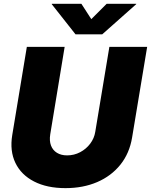

<svg xmlns="http://www.w3.org/2000/svg" viewBox="-20 -972 788 1002"><path d="M321.8 9.8Q225.1 9.8 157.7 -24.9Q90.3 -59.6 60.3 -122.1Q30.3 -184.6 43.9 -267.1L120.1 -727.5H317.4L242.2 -271Q236.8 -237.3 246.1 -212.6Q255.4 -188 277.1 -174.6Q298.8 -161.1 330.1 -161.1Q366.7 -161.1 398.2 -177.7Q429.7 -194.3 450.7 -222.2Q471.7 -250 477.1 -283.7L550.8 -727.5H748L669.4 -254.4Q655.8 -171.9 608.2 -112.5Q560.5 -53.2 487.1 -21.7Q413.6 9.8 321.8 9.8ZM404.8 -952.1 456.5 -872.1 536.6 -952.1H690.9V-950.2L513.7 -793H374L250 -950.2L250.5 -952.1Z"/></svg>

Font: Inter 20pt Black
Style: Italic
Weight: 900
Italic angle: -9.3988°
Version: Version 4.001;git-66647c0bb